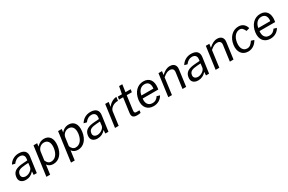

<svg xmlns="http://www.w3.org/2000/svg" viewBox="177 -2247 5938 3954"><g transform="rotate(-30 3145.5 -270.0)"><path d="M178 10C251 10 316 -20 368 -82L363 0H437L488 -370C501 -474 445 -540 315 -540C210 -540 127 -486 81 -407L149 -389C193 -449 245 -477 301 -477C374 -477 412 -433 403 -363L398 -325L303 -318C127 -308 46 -260 31 -143C17 -46 77 10 178 10ZM212 -56C148 -56 107 -91 116 -151C127 -233 188 -256 311 -265L390 -270L378 -174C369 -114 282 -56 212 -56Z M659 165 689 -60C725 -6 777 10 831 10C961 10 1065 -93 1089 -273C1113 -453 1034 -540 916 -540C821 -540 765 -481 741 -454L751 -530H664L570 165ZM815 -56C761 -56 725 -88 701 -148L727 -341C736 -411 798 -473 877 -473C955 -473 1018 -417 999 -271C979 -130 905 -56 815 -56Z M1244 165 1274 -60C1310 -6 1362 10 1416 10C1546 10 1650 -93 1674 -273C1698 -453 1619 -540 1501 -540C1406 -540 1350 -481 1326 -454L1336 -530H1249L1155 165ZM1400 -56C1346 -56 1310 -88 1286 -148L1312 -341C1321 -411 1383 -473 1462 -473C1540 -473 1603 -417 1584 -271C1564 -130 1490 -56 1400 -56Z M1882 10C1955 10 2020 -20 2072 -82L2067 0H2141L2192 -370C2205 -474 2149 -540 2019 -540C1914 -540 1831 -486 1785 -407L1853 -389C1897 -449 1949 -477 2005 -477C2078 -477 2116 -433 2107 -363L2102 -325L2007 -318C1831 -308 1750 -260 1735 -143C1721 -46 1781 10 1882 10ZM1916 -56C1852 -56 1811 -91 1820 -151C1831 -233 1892 -256 2015 -265L2094 -270L2082 -174C2073 -114 1986 -56 1916 -56Z M2384 0 2427 -321C2436 -387 2525 -459 2629 -453L2641 -540C2566 -540 2481 -488 2436 -419L2451 -530H2369L2297 0Z M2975 -530H2852L2877 -705H2801L2767 -530H2669L2660 -464H2757L2711 -127C2699 -42 2723 3 2826 3C2855 3 2894 -1 2908 -6L2916 -63H2840C2808 -63 2791 -75 2799 -134L2843 -464H2965Z M3464 -240 3470 -275C3492 -436 3423 -540 3280 -540C3132 -540 3029 -428 3005 -260C2982 -90 3072 10 3214 10C3306 10 3388 -32 3436 -118L3366 -139C3334 -88 3290 -56 3223 -56C3121 -56 3079 -137 3093 -240ZM3103 -307C3114 -392 3169 -477 3270 -477C3365 -477 3401 -404 3387 -307Z M3651 0 3703 -392C3764 -443 3809 -470 3865 -470C3932 -470 3961 -432 3952 -369L3902 0H3989L4041 -388C4054 -479 4006 -540 3908 -540C3836 -540 3780 -507 3708 -444L3720 -530H3636L3564 0Z M4275 10C4348 10 4413 -20 4465 -82L4460 0H4534L4585 -370C4598 -474 4542 -540 4412 -540C4307 -540 4224 -486 4178 -407L4246 -389C4290 -449 4342 -477 4398 -477C4471 -477 4509 -433 4500 -363L4495 -325L4400 -318C4224 -308 4143 -260 4128 -143C4114 -46 4174 10 4275 10ZM4309 -56C4245 -56 4204 -91 4213 -151C4224 -233 4285 -256 4408 -265L4487 -270L4475 -174C4466 -114 4379 -56 4309 -56Z M4777 0 4829 -392C4890 -443 4935 -470 4991 -470C5058 -470 5087 -432 5078 -369L5028 0H5115L5167 -388C5180 -479 5132 -540 5034 -540C4962 -540 4906 -507 4834 -444L4846 -530H4762L4690 0Z M5539 -540C5398 -540 5288 -426 5266 -263C5243 -101 5322 10 5463 10C5565 10 5643 -50 5688 -135L5619 -157C5578 -97 5541 -56 5477 -56C5382 -56 5334 -139 5351 -265C5368 -389 5438 -474 5533 -474C5590 -474 5611 -437 5642 -376L5719 -398C5698 -477 5643 -540 5539 -540Z M6243 -240 6249 -275C6271 -436 6202 -540 6059 -540C5911 -540 5808 -428 5784 -260C5761 -90 5851 10 5993 10C6085 10 6167 -32 6215 -118L6145 -139C6113 -88 6069 -56 6002 -56C5900 -56 5858 -137 5872 -240ZM5882 -307C5893 -392 5948 -477 6049 -477C6144 -477 6180 -404 6166 -307Z"/></g></svg>

Font: Cheyenne Sans
Style: Italic
Weight: 400
Italic angle: -8.13011°
Designer: The Public Sans project authors (U.S. Web Design System), Libre Franklin designed by Pablo Impallari and Rodrigo Fuenzal
Foundry: The Cheyenne Sans Project Authors
Version: Version 2.007